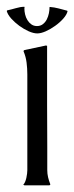

<svg xmlns="http://www.w3.org/2000/svg" viewBox="-29 -554 222 574"><path d="M121.1 -3.9V-1Q120.6 -1 119.6 -0.5Q118.7 0 118.2 0H43.9L40.5 -2Q43.5 -4.4 45.9 -10Q48.3 -15.6 49.8 -22.2Q51.3 -28.8 52 -35.2Q52.7 -41.5 52.7 -45.4V-331.5Q52.7 -349.1 50.5 -366.7Q48.3 -384.3 41.5 -400.4V-402.3L43.9 -404.3L108.4 -418L111.8 -417Q111.8 -416.5 111.8 -401.4Q111.8 -386.2 111.8 -361.6Q111.8 -336.9 111.8 -305.4Q111.8 -273.9 111.8 -240.2Q111.8 -206.5 112.1 -173.8Q112.3 -141.1 112.3 -114.3Q112.3 -87.4 112.3 -68.8Q112.3 -50.3 112.3 -45.4Q112.3 -34.7 114.7 -24.2Q117.2 -13.7 121.1 -3.9ZM120.1 -533.2Q133.3 -532.2 146.2 -528.8Q159.2 -525.4 171.9 -522L172.9 -520Q170.4 -509.8 159.9 -498Q149.4 -486.3 135.7 -476.6Q122.1 -466.8 107.7 -460.4Q93.3 -454.1 82.5 -454.1Q71.3 -454.1 56.9 -460.4Q42.5 -466.8 28.8 -476.8Q15.1 -486.8 4.6 -498.5Q-5.9 -510.3 -8.8 -521L-7.8 -522.9Q3.9 -525.4 18.1 -529.5Q32.2 -533.7 43.5 -533.7L44.4 -533.2Q44.4 -532.2 44.2 -530.8Q43.9 -529.3 43.9 -528.3Q43.9 -520 46.1 -510.7Q48.3 -501.5 53 -493.9Q57.6 -486.3 64.7 -481.2Q71.8 -476.1 81.5 -476.1Q91.8 -476.1 99.1 -481.7Q106.4 -487.3 110.8 -495.8Q115.2 -504.4 117.2 -514.4Q119.1 -524.4 119.1 -532.7Z"/></svg>

Font: CAT Linz
Style: Regular
Weight: 400
Designer: Peter Wiegel
Foundry: Peter Wiegel
Version: Version 1.08